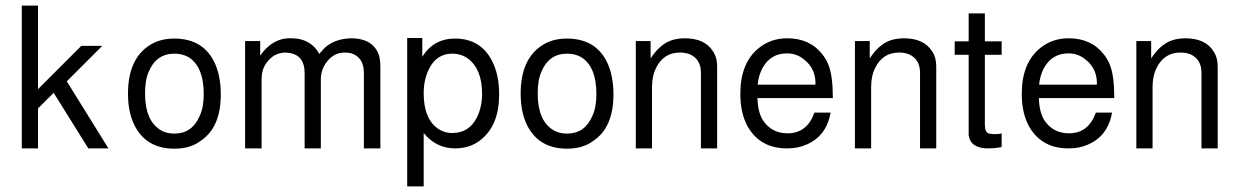

<svg xmlns="http://www.w3.org/2000/svg" viewBox="-20 -547 4420 687"><path d="M116 -527V-228L271 -383H346L219 -256L368 -16H296L172 -215L116 -159V-16H58V-527Z M603 -409Q710 -409 750 -318Q770 -272 770 -209Q770 -91 698 -43Q661 -15 604 -15Q503 -15 461 -99Q438 -145 438 -212Q438 -333 512 -383Q550 -409 603 -409ZM604 -355Q539 -355 512 -290Q505 -274 502 -254.5Q499 -235 499 -212Q499 -116 554 -82Q574 -69 604 -69Q667 -69 694 -131Q709 -162 709 -210Q709 -311 652 -344Q630 -355 604 -355Z M857 -400H911V-348Q948 -401 1000 -409L1014 -410H1023Q1084 -410 1116 -365L1122 -354L1142 -376Q1177 -408 1235 -410Q1320 -410 1338 -342Q1341 -325 1341 -308V-16H1282V-286Q1282 -341 1238 -356Q1227 -359 1214 -359Q1172 -359 1146 -321Q1128 -295 1128 -263V-16H1070V-286Q1070 -346 1020 -357L1002 -359Q959 -359 932 -320Q916 -297 916 -263V-16H857Z M1437 120V-411H1491V-344Q1532 -409 1608 -409Q1698 -409 1739 -332Q1766 -282 1766 -209Q1766 -101 1703 -49Q1676 -26 1640 -19Q1625 -16 1609 -16Q1541 -16 1496 -71V120ZM1598 -355Q1540 -355 1513 -296Q1496 -260 1496 -213Q1496 -125 1544 -89Q1568 -71 1598 -71Q1658 -71 1686 -126Q1705 -164 1705 -211Q1705 -299 1655 -337Q1631 -355 1598 -355Z M2008 -409Q2115 -409 2155 -318Q2175 -272 2175 -209Q2175 -91 2103 -43Q2066 -15 2009 -15Q1908 -15 1866 -99Q1843 -145 1843 -212Q1843 -333 1917 -383Q1955 -409 2008 -409ZM2009 -355Q1944 -355 1917 -290Q1910 -274 1907 -254.5Q1904 -235 1904 -212Q1904 -116 1959 -82Q1979 -69 2009 -69Q2072 -69 2099 -131Q2114 -162 2114 -210Q2114 -311 2057 -344Q2035 -355 2009 -355Z M2255 -400H2308V-338Q2347 -398 2399 -407Q2414 -410 2430 -410Q2503 -410 2532 -362Q2546 -341 2546 -310V-16H2488V-287Q2488 -335 2448 -353Q2431 -359 2413 -359Q2355 -359 2328 -305Q2313 -276 2313 -235V-16H2255Z M2690 -196Q2692 -146 2709 -118Q2740 -70 2798 -70Q2868 -70 2894 -144H2952Q2937 -59 2864 -29Q2835 -16 2796 -16Q2701 -16 2656 -93Q2629 -141 2629 -211Q2629 -322 2695 -375Q2738 -410 2797 -410Q2878 -410 2923 -352Q2930 -343 2935.5 -333.5Q2941 -324 2945 -313Q2960 -275 2960 -196ZM2897 -244 2898 -248Q2898 -303 2856 -335Q2830 -356 2796 -356Q2737 -356 2708 -303Q2694 -276 2691 -244Z M3039 -400H3092V-338Q3131 -398 3183 -407Q3198 -410 3214 -410Q3287 -410 3316 -362Q3330 -341 3330 -310V-16H3272V-287Q3272 -335 3232 -353Q3215 -359 3197 -359Q3139 -359 3112 -305Q3097 -276 3097 -235V-16H3039Z M3564 -399V-351H3504V-100Q3504 -73 3519 -69L3536 -67Q3545 -67 3552 -67.5Q3559 -68 3564 -70V-21Q3550 -18 3538.5 -17Q3527 -16 3516 -16Q3453 -16 3446 -63V-74V-351H3396V-399H3446V-499H3504V-399Z M3697 -196Q3699 -146 3716 -118Q3747 -70 3805 -70Q3875 -70 3901 -144H3959Q3944 -59 3871 -29Q3842 -16 3803 -16Q3708 -16 3663 -93Q3636 -141 3636 -211Q3636 -322 3702 -375Q3745 -410 3804 -410Q3885 -410 3930 -352Q3937 -343 3942.5 -333.5Q3948 -324 3952 -313Q3967 -275 3967 -196ZM3904 -244 3905 -248Q3905 -303 3863 -335Q3837 -356 3803 -356Q3744 -356 3715 -303Q3701 -276 3698 -244Z M4046 -400H4099V-338Q4138 -398 4190 -407Q4205 -410 4221 -410Q4294 -410 4323 -362Q4337 -341 4337 -310V-16H4279V-287Q4279 -335 4239 -353Q4222 -359 4204 -359Q4146 -359 4119 -305Q4104 -276 4104 -235V-16H4046Z"/></svg>

Font: Ekushey Sumon
Style: Regular
Weight: 400
Designer: Al Mamun Sumon
Foundry: Al Mamun Sumon
Version: Version 1.0